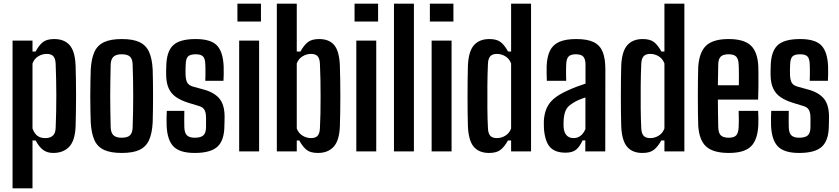

<svg xmlns="http://www.w3.org/2000/svg" viewBox="-20 -820 4542 1040"><path d="M48 200V-600H156V-541H173Q190.5 -574 211.5 -591.2Q232.5 -608.5 273.5 -608.5Q328.5 -608.5 357.5 -575.2Q386.5 -542 389.5 -464.5Q390.5 -436 391.2 -393.2Q392 -350.5 392 -303.2Q392 -256 391.2 -211.8Q390.5 -167.5 389.5 -135.5Q386.5 -58.5 354.8 -25Q323 8.5 268 8.5Q236.5 8.5 214.5 -7.2Q192.5 -23 173 -59H156V200ZM226 -72Q251.5 -72 266 -85Q280.5 -98 281.5 -126.5Q283.5 -169 284.2 -213.5Q285 -258 285 -303.2Q285 -348.5 284 -391.8Q283 -435 281.5 -473.5Q280.5 -502 269.2 -515Q258 -528 233 -528Q209 -528 187.2 -515Q165.5 -502 156 -476V-124Q166.5 -96 183 -84Q199.5 -72 226 -72Z M639.5 8.5Q579.5 8.5 543.8 -8Q508 -24.5 491.5 -61Q475 -97.5 471.5 -157Q470.5 -185.5 469.8 -222.5Q469 -259.5 469 -299Q469 -338.5 469.8 -376Q470.5 -413.5 471.5 -443.5Q475 -502.5 491.5 -538.8Q508 -575 543.8 -591.8Q579.5 -608.5 639.5 -608.5Q700.5 -608.5 735.8 -591.8Q771 -575 787.5 -538.8Q804 -502.5 807 -443.5Q808 -414.5 808.5 -377.8Q809 -341 809 -301.2Q809 -261.5 808.5 -224.2Q808 -187 807 -157Q804 -98 787.5 -61.5Q771 -25 735.8 -8.2Q700.5 8.5 639.5 8.5ZM639.5 -74Q671 -74 684.5 -87.5Q698 -101 698.5 -131Q700 -175 700.8 -217Q701.5 -259 701.5 -300.5Q701.5 -342 700.8 -383.8Q700 -425.5 698.5 -469.5Q698 -499 684.8 -512.5Q671.5 -526 639.5 -526Q608.5 -526 594.5 -512.5Q580.5 -499 579.5 -469.5Q578.5 -425.5 577.8 -383.5Q577 -341.5 577 -300Q577 -258.5 577.8 -216.5Q578.5 -174.5 579.5 -131Q580.5 -101 594.5 -87.5Q608.5 -74 639.5 -74Z M1034.5 8.5Q954 8.5 919.8 -26.5Q885.5 -61.5 882.5 -141.5Q882 -159.5 882.2 -182.5Q882.5 -205.5 883.5 -219.5H978.5Q978 -191.5 978 -168.8Q978 -146 978.5 -130.5Q979.5 -99 993 -86.5Q1006.5 -74 1034.5 -74Q1067 -74 1081.2 -86.5Q1095.5 -99 1096 -130.5Q1096 -144 1096 -150.8Q1096 -157.5 1096.2 -163.8Q1096.5 -170 1096 -182.5Q1096 -208.5 1088 -223.8Q1080 -239 1058.5 -245.5L999.5 -263.5Q960 -276 933.5 -294.2Q907 -312.5 893.8 -341.5Q880.5 -370.5 880 -414.5Q880 -425.5 880 -435.5Q880 -445.5 880.5 -456.5Q881 -538 916.2 -573.2Q951.5 -608.5 1040 -608.5Q1121.5 -608.5 1154.8 -574.2Q1188 -540 1191.5 -461Q1192 -443 1191.8 -419.8Q1191.5 -396.5 1190.5 -382.5H1092Q1092.5 -395 1092.8 -412.5Q1093 -430 1092.8 -446.5Q1092.5 -463 1092 -473Q1091 -502.5 1079.8 -514.2Q1068.5 -526 1040 -526Q1010 -526 998.5 -514.2Q987 -502.5 986 -473Q985.5 -458.5 985 -449.8Q984.5 -441 985 -423Q985 -395 992 -377Q999 -359 1025 -351L1078 -336.5Q1137.5 -321.5 1167 -287.8Q1196.5 -254 1196.5 -188Q1196.5 -176.5 1196.2 -163.5Q1196 -150.5 1195.5 -138.5Q1195 -60 1158.2 -25.8Q1121.5 8.5 1034.5 8.5Z M1266 -703.5V-800H1393.5V-703.5ZM1275.5 0V-600H1383.5V0Z M1702 8.5Q1661 8.5 1640 -8.8Q1619 -26 1601 -59H1587.5V0H1479.5V-800H1587.5V-541H1607.5Q1625.5 -574 1646.8 -591.2Q1668 -608.5 1708.5 -608.5Q1763.5 -608.5 1790.8 -575.2Q1818 -542 1821 -464.5Q1822 -429 1822.8 -386Q1823.5 -343 1823.5 -298Q1823.5 -253 1822.8 -210.8Q1822 -168.5 1821 -135.5Q1818 -58.5 1787.2 -25Q1756.5 8.5 1702 8.5ZM1664.5 -72Q1689.5 -72 1700.8 -85Q1712 -98 1713 -126.5Q1715 -163.5 1715.8 -206.2Q1716.5 -249 1716.5 -294.8Q1716.5 -340.5 1715.8 -386Q1715 -431.5 1713 -473.5Q1712 -502 1700.8 -515Q1689.5 -528 1664.5 -528Q1640.5 -528 1618.8 -515Q1597 -502 1587.5 -476V-124Q1597 -98.5 1618.8 -85.2Q1640.5 -72 1664.5 -72Z M1900.5 -703.5V-800H2028V-703.5ZM1910 0V-600H2018V0Z M2114 0V-800H2222V0Z M2308.5 -703.5V-800H2436V-703.5ZM2318 0V-600H2426V0Z M2629.5 8.5Q2574.5 8.5 2546.2 -25Q2518 -58.5 2514.5 -135.5Q2513.5 -168.5 2513 -210.8Q2512.5 -253 2512.5 -298Q2512.5 -343 2513 -386Q2513.5 -429 2514.5 -464.5Q2518 -542 2547.2 -575.2Q2576.5 -608.5 2631 -608.5Q2672 -608.5 2693 -591.2Q2714 -574 2732 -541H2748.5V-800H2856.5V0H2748.5V-59H2731.5Q2713.5 -26.5 2692 -9Q2670.5 8.5 2629.5 8.5ZM2671.5 -72Q2696 -72 2717.5 -85.2Q2739 -98.5 2748.5 -124V-476Q2739 -502 2717.5 -515Q2696 -528 2671.5 -528Q2647 -528 2635.5 -515Q2624 -502 2623 -473.5Q2620.5 -417.5 2620 -356Q2619.5 -294.5 2620 -235.2Q2620.5 -176 2623 -126.5Q2624 -98 2635.2 -85Q2646.5 -72 2671.5 -72Z M3044 7Q2986.5 7 2959.2 -23.2Q2932 -53.5 2926.5 -121.5Q2926 -132.5 2925.8 -145.5Q2925.5 -158.5 2926 -169Q2929 -207 2941.8 -235.5Q2954.5 -264 2981.5 -286.5Q3008.5 -309 3054 -329.5Q3078 -340.5 3102.2 -349.8Q3126.5 -359 3151.5 -367V-469.5Q3151.5 -498 3140.5 -512Q3129.5 -526 3098.5 -526Q3072 -526 3060.2 -514.2Q3048.5 -502.5 3047 -473Q3046.5 -463.5 3046.2 -446.5Q3046 -429.5 3046.2 -411.8Q3046.5 -394 3047 -382.5H2942Q2941.5 -395 2941 -419Q2940.5 -443 2941 -461.5Q2943 -513 2959 -545.5Q2975 -578 3009.5 -593.2Q3044 -608.5 3101.5 -608.5Q3161.5 -608.5 3195.8 -591.8Q3230 -575 3244.5 -539Q3259 -503 3259 -445L3258.5 0H3150.5V-59.5H3135.5Q3121 -26 3100.8 -9.5Q3080.5 7 3044 7ZM3086.5 -72Q3109 -72 3125.2 -85Q3141.5 -98 3151 -121V-292Q3133.5 -286.5 3116 -279.2Q3098.5 -272 3080.5 -260Q3053 -243.5 3043.8 -220.8Q3034.5 -198 3033 -169Q3032.5 -159.5 3032.5 -149.5Q3032.5 -139.5 3033 -129.5Q3035.5 -101.5 3049.2 -86.8Q3063 -72 3086.5 -72Z M3460 8.5Q3405 8.5 3376.8 -25Q3348.5 -58.5 3345 -135.5Q3344 -168.5 3343.5 -210.8Q3343 -253 3343 -298Q3343 -343 3343.5 -386Q3344 -429 3345 -464.5Q3348.5 -542 3377.8 -575.2Q3407 -608.5 3461.5 -608.5Q3502.5 -608.5 3523.5 -591.2Q3544.5 -574 3562.5 -541H3579V-800H3687V0H3579V-59H3562Q3544 -26.5 3522.5 -9Q3501 8.5 3460 8.5ZM3502 -72Q3526.5 -72 3548 -85.2Q3569.5 -98.5 3579 -124V-476Q3569.5 -502 3548 -515Q3526.5 -528 3502 -528Q3477.5 -528 3466 -515Q3454.5 -502 3453.5 -473.5Q3451 -417.5 3450.5 -356Q3450 -294.5 3450.5 -235.2Q3451 -176 3453.5 -126.5Q3454.5 -98 3465.8 -85Q3477 -72 3502 -72Z M3928 8.5Q3843 8.5 3804.8 -26.5Q3766.5 -61.5 3762 -141.5Q3761 -170 3760.5 -211.2Q3760 -252.5 3760 -297.8Q3760 -343 3760.5 -385Q3761 -427 3762 -457Q3767.5 -538.5 3805.5 -573.5Q3843.5 -608.5 3927 -608.5Q4009 -608.5 4046.2 -574.2Q4083.5 -540 4087.5 -461.5Q4088 -448 4088.2 -419.2Q4088.5 -390.5 4088.2 -353.8Q4088 -317 4086.5 -280.5H3868.5Q3868.5 -244 3869.2 -206.8Q3870 -169.5 3870.5 -130.5Q3871.5 -99 3884.8 -86.5Q3898 -74 3927.5 -74Q3955.5 -74 3967.5 -86.5Q3979.5 -99 3981 -130.5Q3982 -145.5 3982 -168.5Q3982 -191.5 3981 -219.5H4086.5Q4087.5 -206 4088 -182.8Q4088.5 -159.5 4087.5 -141.5Q4083.5 -61.5 4047.2 -26.5Q4011 8.5 3928 8.5ZM3868.5 -358H3982Q3982.5 -382.5 3982.5 -406Q3982.5 -429.5 3982 -447.2Q3981.5 -465 3981 -473Q3979.5 -501.5 3967.2 -513.8Q3955 -526 3927 -526Q3897.5 -526 3884.5 -513.8Q3871.5 -501.5 3870.5 -473Q3870 -442.5 3869.5 -414Q3869 -385.5 3868.5 -358Z M4308.5 8.5Q4228 8.5 4193.8 -26.5Q4159.5 -61.5 4156.5 -141.5Q4156 -159.5 4156.2 -182.5Q4156.5 -205.5 4157.5 -219.5H4252.5Q4252 -191.5 4252 -168.8Q4252 -146 4252.5 -130.5Q4253.5 -99 4267 -86.5Q4280.5 -74 4308.5 -74Q4341 -74 4355.2 -86.5Q4369.5 -99 4370 -130.5Q4370 -144 4370 -150.8Q4370 -157.5 4370.2 -163.8Q4370.5 -170 4370 -182.5Q4370 -208.5 4362 -223.8Q4354 -239 4332.5 -245.5L4273.5 -263.5Q4234 -276 4207.5 -294.2Q4181 -312.5 4167.8 -341.5Q4154.5 -370.5 4154 -414.5Q4154 -425.5 4154 -435.5Q4154 -445.5 4154.5 -456.5Q4155 -538 4190.2 -573.2Q4225.5 -608.5 4314 -608.5Q4395.5 -608.5 4428.8 -574.2Q4462 -540 4465.5 -461Q4466 -443 4465.8 -419.8Q4465.5 -396.5 4464.5 -382.5H4366Q4366.5 -395 4366.8 -412.5Q4367 -430 4366.8 -446.5Q4366.5 -463 4366 -473Q4365 -502.5 4353.8 -514.2Q4342.5 -526 4314 -526Q4284 -526 4272.5 -514.2Q4261 -502.5 4260 -473Q4259.5 -458.5 4259 -449.8Q4258.5 -441 4259 -423Q4259 -395 4266 -377Q4273 -359 4299 -351L4352 -336.5Q4411.5 -321.5 4441 -287.8Q4470.5 -254 4470.5 -188Q4470.5 -176.5 4470.2 -163.5Q4470 -150.5 4469.5 -138.5Q4469 -60 4432.2 -25.8Q4395.5 8.5 4308.5 8.5Z"/></svg>

Font: Big Shoulders Display Thin
Style: Bold
Weight: 700
Version: Version 2.002